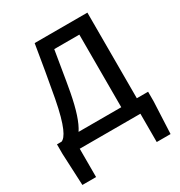

<svg xmlns="http://www.w3.org/2000/svg" viewBox="-215 -882 1159 1239"><g transform="rotate(-30 364.0 -262.5)"><path d="M504 -639V-98H186C219 -148 245 -228 267 -343C288 -456 297 -525 317 -639ZM620 -98V-736H227C202 -584 188 -501 162 -360C126 -170 90 -110 59 -98H25V-27L36 211H138V0H590V211H693L704 -27V-98Z"/></g></svg>

Font: Source Han Sans KR Medium
Style: Regular
Weight: 500
Designer: Ryoko NISHIZUKA (kana & ideographs); Paul D. Hunt (Latin, Greek & Cyrillic); Wenlong ZHANG (bopomofo); Sandoll Communica
Foundry: Adobe Systems Incorporated
Version: Version 1.001;PS 1.001;hotconv 1.0.78;makeotf.lib2.5.61930